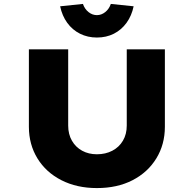

<svg xmlns="http://www.w3.org/2000/svg" viewBox="-20 -951 987 977"><path d="M473 6Q371 6 292.5 -34Q214 -74 170.5 -145Q127 -216 127 -306V-700H327V-312Q327 -268 346 -235Q365 -202 398 -184Q431 -166 473 -166Q517 -166 551.5 -184Q586 -202 605.5 -235Q625 -268 625 -312V-700H819V-306Q819 -216 775.5 -145Q732 -74 654.5 -34Q577 6 473 6ZM473 -760Q426 -760 387 -779.5Q348 -799 322 -835Q296 -871 286 -919L402 -931Q411 -905 430.5 -889.5Q450 -874 473 -874Q496 -874 515.5 -889.5Q535 -905 544 -931L660 -919Q650 -871 624 -835Q598 -799 559.5 -779.5Q521 -760 473 -760Z"/></svg>

Font: Lexend Giga ExtraBold
Style: Regular
Weight: 800
Designer: Bonnie Shaver-Troup, Thomas Jockin
Foundry: Lexend
Version: Version 1.007